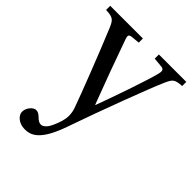

<svg xmlns="http://www.w3.org/2000/svg" viewBox="-214 -600 951 951"><g transform="rotate(45 261.5 -124.0)"><path d="M-5 -461C43 -459 53 -453 71 -409C121 -289 204 -76 228 -7C234 10 236 25 236 42C236 65 227 95 212 127C197 160 179 169 168 169C158 169 149 166 131 148C121 139 113 134 101 134C82 134 57 161 57 190C57 214 85 242 127 242C167 242 218 230 269 82C331 -96 423 -340 454 -410C472 -450 478 -458 528 -461V-490H336V-461L388 -456C405 -454 407 -442 402 -422C387 -362 335 -211 291 -91H289C243 -212 203 -321 166 -426C160 -444 158 -455 181 -457L224 -461V-490H-5Z"/></g></svg>

Font: Lingua Franca
Style: Regular
Weight: 400
Version: Version 1.19